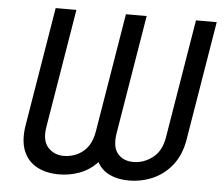

<svg xmlns="http://www.w3.org/2000/svg" viewBox="-52 -787 1000 856"><g transform="rotate(5 448.0 -359.5)"><path d="M75.2 -196.3 163.1 -727.5H255.9L168 -196.3Q157.7 -134.3 185.5 -104.2Q213.4 -74.2 255.4 -74.2Q305.2 -74.2 342.3 -104.2Q379.4 -134.3 389.6 -196.3L477.5 -727.5H570.3L482.4 -196.3Q472.2 -134.3 497.1 -104.2Q522 -74.2 567.9 -74.2Q613.8 -74.2 653.3 -104.2Q692.9 -134.3 703.1 -196.3L791 -727.5H883.8L795.9 -196.3Q784.7 -127 749.3 -81.3Q713.9 -35.6 663.1 -12.9Q612.3 9.8 554.2 9.8Q505.4 9.8 469 -7.3Q432.6 -24.4 413.1 -60.1Q378.9 -23.4 334.5 -6.8Q290 9.8 241.7 9.8Q184.1 9.8 142.3 -12.9Q100.6 -35.6 82.3 -81.3Q64 -127 75.2 -196.3Z"/></g></svg>

Font: Adwaita Sans
Style: Italic
Weight: 400
Italic angle: -9.39999°
Designer: Rasmus Andersson
Foundry: rsms
Version: Version 4.001;git-9221beed3